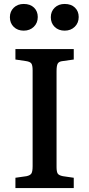

<svg xmlns="http://www.w3.org/2000/svg" viewBox="-20 -951 451 971"><path d="M58 0V-52L114 -60Q133 -64 139 -74Q145 -84 145 -111V-595Q145 -621 138.5 -630Q132 -639 112 -642L58 -650V-703H353V-650L296 -642Q278 -640 272 -629.5Q266 -619 266 -591V-107Q266 -82 272 -73Q278 -64 298 -60L353 -52V0ZM307 -796Q276 -796 256.5 -815Q237 -834 237 -864Q237 -893 256.5 -912Q276 -931 307 -931Q340 -931 359 -912.5Q378 -894 378 -865Q378 -835 358 -815.5Q338 -796 307 -796ZM100 -796Q69 -796 49.5 -815Q30 -834 30 -864Q30 -893 49.5 -912Q69 -931 100 -931Q133 -931 152 -912.5Q171 -894 171 -865Q171 -835 151 -815.5Q131 -796 100 -796Z"/></svg>

Font: Literata 18pt Medium
Style: Regular
Weight: 500
Designer: Latin by Veronika Burian and Jose Scaglione. Greek by Irene Vlachou. Cyrillic by Vera Evstafieva.
Foundry: TypeTogether
Version: Version 3.103;gftools[0.9.29]